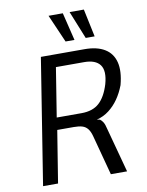

<svg xmlns="http://www.w3.org/2000/svg" viewBox="-98 -991 813 1060"><g transform="rotate(-10 308.0 -460.5)"><path d="M56 0 168 -705H413Q482 -705 525 -679Q568 -653 581 -602Q594 -551 574 -475Q558 -433 535 -400Q512 -367 481.5 -343.5Q451 -320 412 -310L419 -309L429 -307Q438 -301 446 -288.5Q454 -276 461 -245L527 0H436L376 -225Q369 -251 357 -266Q345 -281 326.5 -286.5Q308 -292 280 -292H187L140 0ZM196 -360H335Q398 -360 434.5 -393Q471 -426 492 -495Q512 -567 487 -601Q462 -635 398 -635H240ZM430 -765 367 -921H447L480 -765ZM317 -765 249 -921H329L367 -765Z"/></g></svg>

Font: Nunito Sans 7pt Condensed
Style: Italic
Weight: 400
Width: 3
Italic angle: -9°
Designer: Vernon Adams
Foundry: Vernon Adams
Version: Version 3.101;gftools[0.9.27]